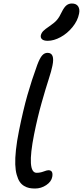

<svg xmlns="http://www.w3.org/2000/svg" viewBox="-20 -1101 471 1091"><path d="M251 -869.1Q229.5 -869.1 219.5 -877.4Q209.5 -885.7 211.9 -899.9Q215.3 -914.1 225.6 -924.6Q235.8 -935.1 259.8 -951.2Q289.6 -971.2 303.7 -987.8Q317.9 -1004.4 331.1 -1033.2Q344.7 -1060.5 357.9 -1070.8Q371.1 -1081.1 388.2 -1081.1Q413.6 -1081.1 424.1 -1064.7Q434.6 -1048.3 429.2 -1022.9Q421.4 -982.9 391.8 -946.8Q362.3 -910.6 324 -889.9Q285.6 -869.1 251 -869.1ZM179.2 -29.8Q160.6 -29.8 146.2 -32.7Q131.8 -35.6 116.9 -44.4Q102.1 -53.2 92 -68.1Q82 -83 75 -107.9Q67.9 -132.8 66.7 -166.7Q65.4 -200.7 70.6 -249.3Q75.7 -297.9 87.9 -357.9Q111.8 -476.6 135.7 -560.5Q159.7 -644.5 191.9 -732.9Q206.1 -770.5 219.2 -785.6Q232.4 -800.8 250 -800.8Q293.5 -800.8 277.8 -727.1Q272.5 -699.2 256.1 -648.9Q239.7 -598.6 216.8 -517.8Q193.8 -437 173.8 -337.9Q130.4 -119.1 188 -119.1Q208.5 -119.1 227.8 -126.5Q247.1 -133.8 254.9 -133.8Q283.7 -133.8 276.9 -96.2Q272 -68.8 242.9 -49.3Q213.9 -29.8 179.2 -29.8Z"/></svg>

Font: Shantell Sans Bouncy
Style: Italic
Weight: 400
Italic angle: -11.31°
Designer: Stephen Nixon, Anya Danilova, Shantell Martin
Foundry: Arrow Type
Version: Version 1.006;[9816181b4]